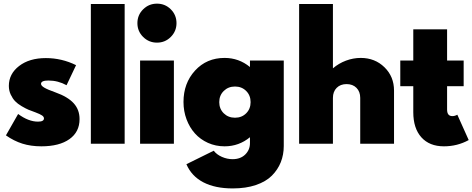

<svg xmlns="http://www.w3.org/2000/svg" viewBox="-20 -804 2642 1074"><path d="M13.2 -46.8 81.4 -166.4Q139.1 -123.6 192.7 -123.6Q225.9 -123.6 225.9 -141.8Q225.9 -150.5 215.5 -158Q205 -165.5 178.2 -175.5Q155 -183.6 139.3 -190.2Q123.6 -196.8 100.9 -210.2Q78.2 -223.6 64.3 -238.2Q50.5 -252.7 40 -275Q29.5 -297.3 29.5 -323.6Q29.5 -390.5 86.8 -434.8Q144.1 -479.1 236.4 -479.1Q325.5 -479.1 405.5 -439.5L352.3 -327.3Q304.5 -353.6 250.9 -353.6Q209.5 -353.6 209.5 -335Q209.5 -324.5 228 -313.6Q246.4 -302.7 290 -287.3Q359.1 -262.7 392 -226.6Q425 -190.5 425 -137.7Q425 -65.9 368.4 -25.7Q311.8 14.5 211.4 14.5Q152.7 14.5 105.2 -0.5Q57.7 -15.5 13.2 -46.8Z M677.3 0H488.2V-781.8H677.3Z M952.7 0H763.6V-465.5H952.7ZM967.3 -674.5Q967.3 -629.5 935.5 -597.5Q903.6 -565.5 858.2 -565.5Q812.7 -565.5 780.7 -597.3Q748.6 -629.1 748.6 -674.5Q748.6 -720 780.7 -751.8Q812.7 -783.6 858.2 -783.6Q903.6 -783.6 935.5 -751.8Q967.3 -720 967.3 -674.5Z M1006.4 -233.6Q1006.4 -338.6 1071.1 -409.3Q1135.9 -480 1236.4 -480Q1316.4 -480 1378.2 -429.1V-465.5H1567.3V12.7Q1567.3 61.4 1550.7 103.2Q1534.1 145 1500.9 178.4Q1467.7 211.8 1411.6 230.9Q1355.5 250 1281.8 250Q1183.2 250 1117.3 215.7Q1051.4 181.4 1022.7 114.5L1175.5 39.1Q1192.3 60.9 1221.4 73.6Q1250.5 86.4 1280.9 86.4Q1325 86.4 1351.6 60.5Q1378.2 34.5 1378.2 -3.6V-36.4Q1316.4 14.5 1236.4 14.5Q1186.4 14.5 1143.4 -4.8Q1100.5 -24.1 1070.5 -57.5Q1040.5 -90.9 1023.4 -136.6Q1006.4 -182.3 1006.4 -233.6ZM1231.6 -295.2Q1206.4 -270.5 1206.4 -232.7Q1206.4 -195 1231.6 -170.2Q1256.8 -145.5 1294.5 -145.5Q1332.3 -145.5 1357 -170.2Q1381.8 -195 1381.8 -232.7Q1381.8 -270.5 1357 -295.2Q1332.3 -320 1294.5 -320Q1256.8 -320 1231.6 -295.2Z M1653.2 -781.8H1842.3V-421.8Q1874.5 -449.5 1915.2 -464.8Q1955.9 -480 1997.7 -480Q2077.3 -480 2130.7 -427.7Q2184.1 -375.5 2184.1 -297.3V0H1995V-256.4Q1995 -291.4 1974.1 -312.5Q1953.2 -333.6 1918.6 -333.6Q1884.1 -333.6 1863.2 -312.5Q1842.3 -291.4 1842.3 -256.4V0H1653.2Z M2219.1 -465.5H2291.8V-640H2480.9V-465.5H2573.6V-321.8H2480.9V-190.9Q2480.9 -154.5 2510.5 -154.5Q2524.1 -154.5 2538.2 -162.3L2601.8 -20.5Q2538.2 14.5 2463.2 14.5Q2382.3 14.5 2337 -35.9Q2291.8 -86.4 2291.8 -176.4V-321.8H2219.1Z"/></svg>

Font: Spartan MB Black
Style: Regular
Weight: 900
Designer: Matt Bailey, Mirko Velimirovic
Foundry: Matt Bailey
Version: Version 1.005